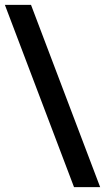

<svg xmlns="http://www.w3.org/2000/svg" viewBox="-62 -694 430 786"><path d="M-42 -674H65L348 72H241Z"/></svg>

Font: Squada One
Style: Regular
Weight: 400
Version: Version 1.001